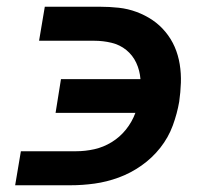

<svg xmlns="http://www.w3.org/2000/svg" viewBox="-20 -550 640 570"><path d="M25 0 42 -101H206Q233 -101 260 -107Q287 -113 311.5 -128Q336 -143 354 -165.5Q372 -188 382 -215H145L161 -315H397Q395 -341 384.5 -363.5Q374 -386 355 -401.5Q336 -417 311 -423Q286 -429 260 -429H96L113 -530H277Q305 -530 332.5 -527Q360 -524 385.5 -514.5Q411 -505 432.5 -490.5Q454 -476 471 -455.5Q488 -435 498.5 -411Q509 -387 513.5 -359.5Q518 -332 517 -304Q516 -276 512 -248Q506 -213 493 -177.5Q480 -142 456 -111.5Q432 -81 400 -58.5Q368 -36 332.5 -23Q297 -10 261 -5Q225 0 189 0Z"/></svg>

Font: Iosevka Curly Extended Oblique
Style: Bold
Weight: 700
Width: 7
Italic angle: -9°
Monospace: yes
Designer: Belleve Invis
Foundry: Belleve Invis
Version: Version 11.1.0; ttfautohint (v1.8.3)